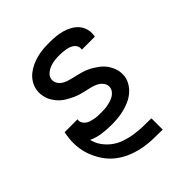

<svg xmlns="http://www.w3.org/2000/svg" viewBox="-203 -660 1006 1006"><g transform="rotate(-45 300.0 -156.5)"><path d="M422 215Q383 215 345 213.5Q307 212 270 204Q233 196 199.5 181Q166 166 138.5 143.5Q111 121 91 91Q71 61 58.5 27Q46 -7 43 -45Q40 -83 47 -122L50 -139H146L145 -137Q143 -124 149 -113.5Q155 -103 164 -96Q173 -89 184.5 -85.5Q196 -82 208 -79.5Q220 -77 232.5 -76.5Q245 -76 258 -76Q270 -76 282 -76.5Q294 -77 306 -79.5Q318 -82 330 -85.5Q342 -89 353.5 -95.5Q365 -102 373.5 -112.5Q382 -123 384 -135Q387 -151 379 -165Q371 -179 359 -187.5Q347 -196 332.5 -201Q318 -206 302.5 -209.5Q287 -213 272 -216.5Q257 -220 242.5 -224.5Q228 -229 214 -235.5Q200 -242 186.5 -249.5Q173 -257 161 -266Q149 -275 139.5 -286Q130 -297 121.5 -310Q113 -323 108.5 -337.5Q104 -352 102 -367.5Q100 -383 103 -399Q106 -421 118.5 -442Q131 -463 149.5 -478Q168 -493 190 -503Q212 -513 233.5 -518.5Q255 -524 277.5 -526Q300 -528 322 -528Q347 -528 370.5 -526Q394 -524 416 -518Q438 -512 458.5 -501Q479 -490 493.5 -473.5Q508 -457 514.5 -434.5Q521 -412 517 -388L516 -381H420V-384Q422 -395 417.5 -405.5Q413 -416 404 -423Q395 -430 384.5 -434Q374 -438 362.5 -440Q351 -442 339 -443Q327 -444 315 -444Q298 -444 281 -442Q264 -440 247 -434Q230 -428 215 -415.5Q200 -403 197 -385Q195 -369 202 -355.5Q209 -342 221.5 -333Q234 -324 249 -319Q264 -314 279 -310.5Q294 -307 309 -303.5Q324 -300 339 -295.5Q354 -291 368 -284.5Q382 -278 394.5 -270.5Q407 -263 419 -254Q431 -245 441.5 -234Q452 -223 459.5 -210Q467 -197 472.5 -183Q478 -169 479.5 -153Q481 -137 479 -121Q475 -98 461.5 -77Q448 -56 429 -41Q410 -26 387.5 -16.5Q365 -7 342 -1.5Q319 4 296 6Q273 8 251 8Q215 8 180.5 3Q146 -2 116 -16Q123 14 140.5 38.5Q158 63 182 81Q206 99 235 109Q264 119 294.5 124Q325 129 357.5 130Q390 131 422 131H423V215Z"/></g></svg>

Font: Iosevka Aile Medium Oblique
Style: Regular
Weight: 500
Italic angle: -9°
Designer: Belleve Invis
Foundry: Belleve Invis
Version: Version 31.1.0; ttfautohint (v1.8.4)